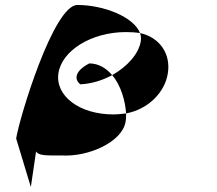

<svg xmlns="http://www.w3.org/2000/svg" viewBox="-20 -569 871 772"><path d="M45 -12 104 183 125 40C136 58 169 56 227 56C335 63 472 2 485 -80C487 -90 487 -101 487 -113C470 -111 454 -109 435 -109C299 -109 201 -184 215 -275C229 -366 348 -440 486 -440C506 -440 524 -439 543 -436C518 -501 397 -549 291 -549C195 -549 57 -92 45 -12ZM303 -230C347 -232 393 -246 431 -267C407 -295 376 -314 339 -314C281 -284 277 -250 303 -230ZM431 -267C467 -225 484 -161 487 -113C574 -129 643 -196 655 -275C667 -353 622 -419 543 -436C547 -425 548 -414 546 -403C538 -353 492 -301 431 -267Z"/></svg>

Font: Ampere
Style: SuExtIta
Weight: 400
Version: Version 1